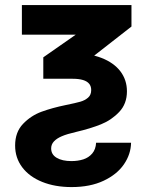

<svg xmlns="http://www.w3.org/2000/svg" viewBox="-20 -536 594 772"><path d="M508.6 -515.6V-429.3L239.5 -219.3H154.1V-305.5L284.4 -396.5H68V-515.6ZM267.2 111.7Q293.3 111.7 314.9 104.8Q336.5 97.9 350.8 81.2Q365 64.6 366.4 37.9H507Q506.2 83.9 478.3 124.7Q450.5 165.4 396.5 190.8Q342.6 216.2 267.8 216.2Q201.1 216.2 149.6 195.4Q98 174.6 69.4 136.7Q40.8 98.7 40.8 49.1Q40.8 -4.8 72.7 -38Q104.5 -71.2 147.2 -86.8Q189.9 -102.4 244.8 -113.7Q285 -121.9 303.1 -127.1Q321.3 -132.3 334 -143.3Q346.7 -154.2 346.7 -173.8Q346.7 -189.4 338.4 -199.3Q330.2 -209.3 313.7 -214.3Q297.2 -219.3 272.5 -219.3H206.1L208.4 -322.1H272.5Q339.5 -322.1 388.8 -302.8Q438.1 -283.5 464.3 -248.9Q490.4 -214.3 490.4 -168.8Q490.4 -118.8 459.5 -86.1Q428.6 -53.3 386.3 -36.2Q343.9 -19.1 285.9 -5.5Q249.2 2.9 228.5 11.8Q207.8 20.7 196.8 32.7Q185.7 44.7 185.7 60.8Q185.7 85.4 208 98.5Q230.2 111.7 267.2 111.7Z"/></svg>

Font: Intratopia Thin
Style: Regular
Weight: 100
Designer: Rasmus Andersson
Foundry: rsms
Version: Version 3.000;Glyphs 3.2.3 (3260)